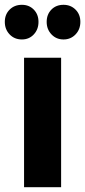

<svg xmlns="http://www.w3.org/2000/svg" viewBox="-26 -778 354 798"><path d="M134 -687Q134 -656 114.5 -635Q95 -614 65 -614Q34 -614 14 -635Q-6 -656 -6 -687Q-6 -718 14 -738Q34 -758 65 -758Q95 -758 114.5 -738Q134 -718 134 -687ZM308 -687Q308 -656 288 -635Q268 -614 238 -614Q208 -614 188 -635Q168 -656 168 -687Q168 -718 187.5 -738Q207 -758 238 -758Q268 -758 288 -738Q308 -718 308 -687ZM74 -538H228V0H74Z"/></svg>

Font: TypoPRO Montserrat Alternates
Style: Regular
Weight: 600
Designer: Julieta Ulanovsky
Foundry: Julieta Ulanovsky
Version: Version 6.001